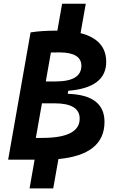

<svg xmlns="http://www.w3.org/2000/svg" viewBox="-20 -870 626 1046"><path d="M24.4 0 146.5 -693.4Q203.6 -703.1 290 -703.1Q291.5 -703.1 292.5 -703.1L318.4 -849.6H447.3L418.9 -689.5Q558.6 -653.8 558.6 -532.7Q558.6 -392.1 351.6 -375.5L349.1 -358.9Q549.3 -353 549.3 -206.1Q549.3 -27.3 298.3 -3.4L270 156.2H141.1L168.5 0ZM208.5 -307.1 175.3 -118.7H210Q414.1 -118.7 414.1 -223.6Q414.1 -307.1 276.9 -307.1ZM257.3 -584 229.5 -426.3H282.7Q423.3 -426.3 423.3 -511.7Q423.3 -584.5 303.2 -584.5Q279.3 -584.5 257.3 -584Z"/></svg>

Font: CaskaydiaCove NFP
Style: Bold Italic
Weight: 700
Italic angle: -10°
Designer: Aaron Bell
Foundry: Saja Typeworks
Version: Version 2111.001; VTT 6.35;Nerd Fonts 3.1.1